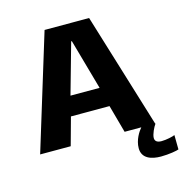

<svg xmlns="http://www.w3.org/2000/svg" viewBox="-123 -789 1040 1089"><g transform="rotate(-15 397.0 -244.0)"><path d="M29 0H208.5L253.5 -163H480L525 0H623C606.5 19 578 62 578 111C578 171 632 189 688.5 189C736 189 784 180 794 175.5L793 91C781.5 96.5 743 105.5 714 105.5C687 105.5 675.5 94.5 675.5 77C675.5 55 694 16.5 706.5 0H704.5L497.5 -675.5H236ZM281.5 -277.5 365 -574H369L452.5 -277.5Z"/></g></svg>

Font: Anybody
Style: Bold
Weight: 700
Designer: Tyler Finck
Foundry: Etcetera Type Company
Version: Version 1.110